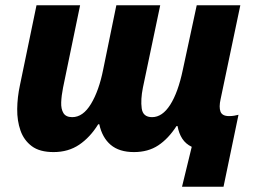

<svg xmlns="http://www.w3.org/2000/svg" viewBox="-20 -569 962 731"><path d="M673 142 710 -10Q687 -21 674 -41Q661 -61 656 -89H652Q621 -41 582.5 -15.5Q544 10 490 10Q434 10 401.5 -17.5Q369 -45 358 -96H354Q323 -46 281.5 -18Q240 10 184 10Q131 10 101 -12.5Q71 -35 58 -72Q45 -109 45.5 -154Q46 -199 56 -245L119 -549H285L220 -235Q214 -205 213 -179.5Q212 -154 221.5 -138.5Q231 -123 255 -123Q296 -123 326.5 -173.5Q357 -224 373 -305L423 -549H590L524 -235Q515 -190 519.5 -156.5Q524 -123 559 -123Q598 -123 628 -170Q658 -217 676 -303L729 -549H895L820 -192Q813 -161 819.5 -144Q826 -127 852 -127Q863 -127 871.5 -128.5Q880 -130 888 -132L831 142Z"/></svg>

Font: Noto Sans ExtraBold
Style: Italic
Weight: 800
Italic angle: -12°
Designer: Monotype Design Team
Foundry: Monotype Imaging Inc.
Version: Version 2.013; ttfautohint (v1.8.4.7-5d5b)